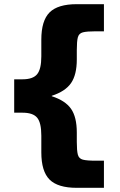

<svg xmlns="http://www.w3.org/2000/svg" viewBox="-20 -790 573 920"><path d="M348 110Q257 110 217.5 70.5Q178 31 178 -60V-140Q178 -202 158 -226Q138 -250 88 -250H48V-410H88Q138 -410 158 -434.5Q178 -459 178 -520V-600Q178 -691 217.5 -730.5Q257 -770 348 -770H478V-640H438Q396 -640 377 -635Q358 -630 353 -611Q348 -592 348 -550V-505Q348 -432 320.5 -392Q293 -352 228 -331V-329Q293 -308 320.5 -268.5Q348 -229 348 -155V-110Q348 -68 353 -49Q358 -30 377 -25Q396 -20 438 -20H478V110Z"/></svg>

Font: M PLUS 1 Thin Black
Style: Regular
Weight: 900
Version: Version 1.001